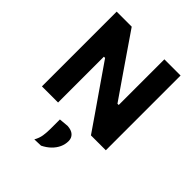

<svg xmlns="http://www.w3.org/2000/svg" viewBox="-273 -860 1295 1295"><g transform="rotate(45 375.0 -212.0)"><path d="M70.5 0Q70.5 -57.5 70.5 -111.5Q70.5 -165.5 70.5 -232.5V-474.5Q70.5 -543.5 70.5 -599Q70.5 -654.5 70.5 -713H214Q264 -640 308.5 -575.2Q353 -510.5 397.5 -445.5L513.5 -277.5H525.5V-474.5Q525.5 -543.5 525.5 -599Q525.5 -654.5 525.5 -713H680Q680 -654.5 680 -599Q680 -543.5 680 -474.5V-232.5Q680 -165.5 680 -111.5Q680 -57.5 680 0H538Q497 -60 452 -125Q407 -190 353.5 -267L236 -437H224.5V-232.5Q224.5 -165.5 224.5 -111.5Q224.5 -57.5 224.5 0ZM287 289Q304.5 258.5 309.2 227.8Q314 197 314 159.5Q314 137.5 314 115.5Q314 93.5 314 72L381 66Q419.5 68 439.2 86.2Q459 104.5 459 133.5Q459 165 445.8 193.8Q432.5 222.5 408 246.2Q383.5 270 349 287Z"/></g></svg>

Font: Commissioner Thin
Style: Bold
Weight: 700
Version: Version 1.001;gftools[0.9.23]